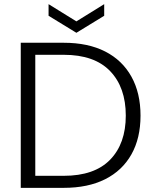

<svg xmlns="http://www.w3.org/2000/svg" viewBox="-20 -905 746 925"><path d="M287 -699Q404 -699 486.5 -657Q569 -615 613 -536Q657 -457 657 -348Q657 -239 613 -161Q569 -83 486.5 -41.5Q404 0 287 0H80V-699ZM287 -58Q435 -58 510.5 -135.5Q586 -213 586 -348Q586 -484 510.5 -562.5Q435 -641 287 -641H150V-58ZM482 -885V-829L348 -747L214 -829V-885L348 -802Z"/></svg>

Font: Poppins Light
Style: Regular
Weight: 300
Designer: Ninad Kale (Devanagari), Jonny Pinhorn (Latin)
Version: Version 5.002